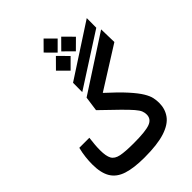

<svg xmlns="http://www.w3.org/2000/svg" viewBox="-262 -1011 1121 1121"><g transform="rotate(-45 299.0 -450.0)"><path d="M246.1 3.9Q158.2 3.9 104.2 -13.7Q50.3 -31.2 25.6 -72.3Q1 -113.3 1 -183.1Q1 -211.4 4.4 -241.9Q7.8 -272.5 16.1 -305.7H99.1Q95.7 -276.4 93.8 -255.9Q91.8 -235.4 91.8 -209.5Q91.8 -161.6 104.7 -137.9Q117.7 -114.3 154.1 -106.9Q190.4 -99.6 259.8 -99.6Q357.4 -99.6 394.8 -113.8Q432.1 -127.9 432.1 -165Q432.1 -180.7 426.3 -195.3Q420.4 -210 401.4 -232.2Q382.3 -254.4 344 -292.2Q305.7 -330.1 240.7 -392.1L253.4 -482.9L595.2 -704.6L597.7 -597.7L339.8 -435.5Q408.7 -373 447.5 -329.8Q486.3 -286.6 504.4 -256.6Q522.5 -226.6 527.1 -204.3Q531.7 -182.1 531.7 -161.6Q531.7 -111.3 504.6 -74Q477.5 -36.6 415 -16.4Q352.5 3.9 246.1 3.9ZM258.3 -523.4 258.8 -600.1 582.5 -810.5 582 -731.4ZM400.4 -718.3 339.8 -778.3 400.4 -839.4 460.9 -778.3ZM298.8 -660.2 238.3 -720.7 298.8 -781.7 359.4 -720.7ZM319.8 -788.1 262.2 -846.2 319.8 -904.3 377.9 -846.2Z"/></g></svg>

Font: Cascadia Code NF
Style: Regular
Weight: 400
Monospace: yes
Designer: Aaron Bell
Foundry: Saja Typeworks
Version: Version 2404.023; ttfautohint (v1.8.4)